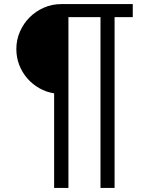

<svg xmlns="http://www.w3.org/2000/svg" viewBox="-20 -720 700 940"><path d="M245 -263Q206 -269 172 -288.5Q138 -308 113 -337Q88 -366 74 -402.5Q60 -439 60 -480Q60 -525 77.5 -565Q95 -605 125 -635Q155 -665 195 -682.5Q235 -700 280 -700H630V-636H541V200H472V-636H315V200H245Z"/></svg>

Font: PT Root UI
Style: Regular
Weight: 400
Designer: Vitaly Kuzmin
Foundry: ParaType Ltd.
Version: Version 2.001G